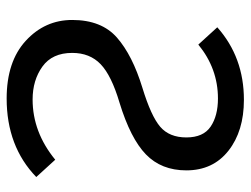

<svg xmlns="http://www.w3.org/2000/svg" viewBox="-108 -633 753 577"><g transform="rotate(90 268.5 -344.5)"><path d="M276 12Q165 12 102.5 -45.5Q40 -103 40 -185Q40 -273 93 -319.5Q146 -366 244 -396Q329 -422 361 -449.5Q393 -477 393 -528Q393 -579 360.5 -601Q328 -623 276 -623Q186 -623 114 -564L62 -621Q152 -701 280 -701Q374 -701 433 -654.5Q492 -608 492 -528Q492 -453 444 -406.5Q396 -360 288 -327Q207 -303 173 -270.5Q139 -238 139 -185Q139 -125 180 -95.5Q221 -66 279 -66Q377 -66 460 -134L512 -77Q420 12 276 12Z"/></g></svg>

Font: Trujillo
Style: Regular
Weight: 400
Designer: Fira Sans original fonts by bBox Type GmbH, Carrois Corporate GbR, & Edenspiekermann AG / Changes by Cristiano Sobral
Foundry: Fira Sans original fonts by bBox Type GmbH, Carrois Corporate GbR, & Edenspiekermann AG / Changes by Cristiano Sobral
Version: Version 4.301;October 17, 2021;FontCreator 14.0.0.2814 64-bi